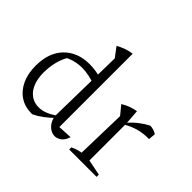

<svg xmlns="http://www.w3.org/2000/svg" viewBox="-160 -1010 1270 1270"><g transform="rotate(45 474.5 -375.5)"><path d="M253 8Q193 8 147.5 -22Q102 -52 76.5 -106.5Q51 -161 51 -235Q51 -357 118 -426Q185 -495 298 -495Q328 -495 361 -489.5Q394 -484 429 -474L417 -414Q342 -443 279 -443Q241 -443 207 -433.5Q173 -424 139 -405L167 -425Q144 -388 132 -340Q120 -292 120 -240Q120 -181 138 -139Q156 -97 187.5 -75.5Q219 -54 260 -54Q289 -54 320.5 -66Q352 -78 386 -103V-81Q360 -56 329 -32.5Q298 -9 263 8Q260 8 258 8Q256 8 253 8ZM469 6Q449 6 429.5 -5.5Q410 -17 396 -38Q382 -59 377 -90L387 -639L337 -706Q363 -721 389.5 -730.5Q416 -740 449 -745V-59L549 -64Q542 -41 530 -25.5Q518 -10 502 -2Q486 6 469 6ZM411 -758 410 -759H411Z M925 -422Q827 -425 740 -373V-390Q769 -423 801 -448Q833 -473 868 -491Q885 -490 900 -485.5Q915 -481 929 -472ZM600 0V-20Q615 -27 631.5 -33Q648 -39 673 -43L682 -394L631 -456Q681 -487 738 -496L746 -388V-43L856 -21V0Z"/></g></svg>

Font: Piazzolla Thin Light
Style: Regular
Weight: 300
Version: Version 2.005